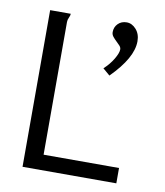

<svg xmlns="http://www.w3.org/2000/svg" viewBox="-74 -690 648 752"><g transform="rotate(10 250.0 -314.0)"><path d="M66 -623H148Q148 -616 143.5 -607Q139 -598 139 -589V-61H439V0H66ZM424 -562Q424 -496 339 -411L311 -435Q334 -456 348.5 -480.5Q363 -505 363 -519Q363 -527 356.5 -534Q350 -541 342.5 -548Q335 -555 328.5 -563Q322 -571 322 -581Q322 -601 335.5 -614.5Q349 -628 370 -628Q391 -628 407.5 -609.5Q424 -591 424 -562Z"/></g></svg>

Font: Inconsolata
Style: Regular
Weight: 400
Designer: Raph Levien, Kirill Tkachev
Foundry: Cyreal
Version: Version 1.013